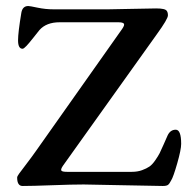

<svg xmlns="http://www.w3.org/2000/svg" viewBox="-20 -616 631 638"><path d="M258 -3Q219 -3 153 -0.5Q87 2 55 2Q37 2 37 -26Q37 -30 43.5 -39Q50 -48 68 -71.5Q86 -95 100 -115L386 -520Q395 -533 391.5 -537.5Q388 -542 373 -542H178Q134 -542 111 -516Q106 -510 91.5 -491.5Q77 -473 68 -463.5Q59 -454 55 -454Q40 -454 40 -482Q40 -508 51 -574Q55 -596 74 -596Q79 -596 105 -590.5Q131 -585 158 -585H340Q353 -585 417 -586.5Q481 -588 499 -588Q529 -588 534 -580Q538 -575 538 -565Q538 -553 501 -502L189 -65Q181 -53 184 -49Q187 -45 203 -45H418Q437 -45 452 -50.5Q467 -56 476.5 -62.5Q486 -69 496 -83.5Q506 -98 510.5 -107Q515 -116 524 -136.5Q533 -157 537 -166Q546 -185 564 -185Q582 -185 582 -138Q582 -119 569 -73.5Q556 -28 549 -17Q543 -5 538 -1.5Q533 2 521 2Q502 2 387 -0.5Q272 -3 258 -3Z"/></svg>

Font: EB Garamond 08
Style: Regular
Weight: 400
Version: Version 0.016 ; ttfautohint (v1.5)